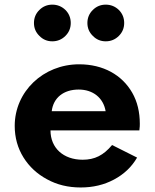

<svg xmlns="http://www.w3.org/2000/svg" viewBox="-20 -812 686 848"><path d="M447 -629.5C469.5 -629.5 489 -637.5 505 -653.5C520.5 -669 528.5 -688 528.5 -710.5C528.5 -733 520.5 -752.5 505 -768C489 -783.5 469.5 -791.5 447 -791.5C424.5 -791.5 405.5 -783.5 390 -768C374 -752.5 366 -733 366 -710.5C366 -688 374 -669 390 -653.5C405.5 -637.5 424.5 -629.5 447 -629.5ZM211 -629.5C233.5 -629.5 253 -637.5 269 -653.5C284.5 -669 292.5 -688 292.5 -710.5C292.5 -733 284.5 -752.5 269 -768C253 -783.5 233.5 -791.5 211 -791.5C188.5 -791.5 169.5 -783.5 154 -768C138 -752.5 130 -733 130 -710.5C130 -688 138 -669 154 -653.5C169.5 -637.5 188.5 -629.5 211 -629.5ZM336.5 16C390.5 16 439.5 4.5 483.5 -19C527.5 -42.5 561.5 -74.5 585.5 -116L475 -171.5C437 -126 398.5 -106.5 345 -106.5C260 -106.5 203 -158.5 203 -236H595.5C597.5 -253.5 597.5 -256.5 597.5 -265C597.5 -317.5 586.5 -363 564 -402.5C519 -481 436 -528 329.5 -528C171 -528 45 -407.5 45 -256C45 -204.5 58 -158 83.5 -117C109 -76 144 -43.5 188 -20C231.5 4 281 16 336.5 16ZM208.5 -321C215.5 -380 260.5 -416.5 327.5 -416.5C390.5 -416.5 436.5 -380 446.5 -321Z"/></svg>

Font: Spartan
Style: Bold
Weight: 700
Designer: Matt Bailey, Mirko Velimirovic
Foundry: Matt Bailey
Version: Version 1.003